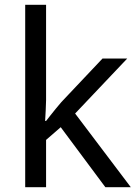

<svg xmlns="http://www.w3.org/2000/svg" viewBox="-20 -780 574 800"><path d="M172 -363Q172 -347 170.5 -321Q169 -295 168 -276H172Q178 -284 190 -299Q202 -314 214.5 -329.5Q227 -345 236 -355L407 -536H510L293 -307L525 0H419L233 -250L172 -197V0H85V-760H172Z"/></svg>

Font: uguzrati15
Style: Book
Weight: 400
Designer: Jelle Bosma - Monotype Design Team, Universal Thirst
Foundry: Monotype Imaging Inc.
Version: Version 2.106